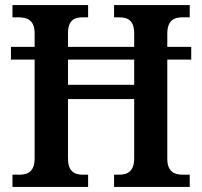

<svg xmlns="http://www.w3.org/2000/svg" viewBox="-20 -734 793 754"><path d="M29 0H326V-48H305C271 -48 247 -62 247 -112V-345H507V-114C507 -62 483 -48 447 -48H428V0H725V-48H697C664 -48 637 -61 637 -110V-500H731V-550H637V-601C637 -654 663 -666 697 -666H725V-714H428V-666H446C483 -666 507 -654 507 -601V-550H247V-603C247 -654 271 -666 305 -666H326V-714H29V-666H53C88 -666 116 -654 116 -603V-550H23V-500H116V-112C116 -62 91 -48 57 -48H29ZM247 -401V-500H507V-401Z"/></svg>

Font: Noto Serif Khmer SemiCondensed SemiBold
Style: Regular
Weight: 600
Width: 4
Designer: Danh Hong and the Monotype Design Team
Foundry: Monotype Imaging Inc.
Version: Version 2.004